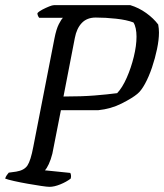

<svg xmlns="http://www.w3.org/2000/svg" viewBox="-29 -724 636 744"><path d="M163 0Q154 0 130.5 -3.5Q107 -7 78.5 -12Q50 -17 25.5 -22.5Q1 -28 -9 -32Q-7 -39 -2.5 -45.5Q2 -52 5 -55L34 -59Q65 -64 77.5 -83Q90 -102 100 -155L182 -575Q189 -611 199 -630.5Q209 -650 215 -655H123Q121 -657 118.5 -662Q116 -667 116 -673Q122 -680 135.5 -687Q149 -694 161.5 -699Q174 -704 180 -704H476Q509 -694 537.5 -673.5Q566 -653 584 -629Q587 -613 587 -598Q587 -570 579.5 -534Q572 -498 560 -462.5Q548 -427 533 -399.5Q518 -372 503 -360Q484 -344 442.5 -323Q401 -302 352 -297H207L174 -129Q168 -105 160 -88Q152 -71 145 -64L243 -54Q245 -52 246 -45.5Q247 -39 245 -32Q228 -19 204.5 -9.5Q181 0 163 0ZM217 -350Q288 -350 337.5 -354Q387 -358 425 -363Q445 -384 462 -422.5Q479 -461 489.5 -504Q500 -547 500 -582Q500 -599 497 -613.5Q494 -628 488 -637Q462 -647 421 -651.5Q380 -656 342 -656Q308 -656 288 -635Q268 -614 261 -577Z"/></svg>

Font: Texturina 72pt 72pt Regular
Style: Italic
Weight: 400
Italic angle: -11°
Designer: Guillermo Torres Carreño
Foundry: Omnibus-Type
Version: Version 1.002; ttfautohint (v1.8.3)